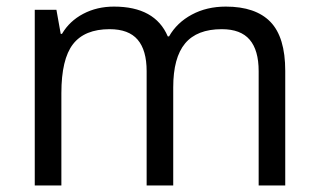

<svg xmlns="http://www.w3.org/2000/svg" viewBox="-20 -565 970 585"><path d="M768.1 0V-348.1Q768.1 -412.1 740.7 -444.1Q713.4 -476.1 655.8 -476.1Q580.1 -476.1 543.9 -432.6Q507.8 -389.2 507.8 -298.8V0H426.8V-348.1Q426.8 -412.1 399.4 -444.1Q372.1 -476.1 314 -476.1Q237.8 -476.1 202.4 -430.4Q167 -384.8 167 -280.8V0H85.9V-535.2H151.9L165 -461.9H168.9Q191.9 -501 233.6 -522.9Q275.4 -544.9 327.1 -544.9Q452.6 -544.9 491.2 -454.1H495.1Q519 -496.1 564.5 -520.5Q609.9 -544.9 668 -544.9Q758.8 -544.9 804 -498.3Q849.1 -451.7 849.1 -349.1V0Z"/></svg>

Font: f0_31487 
Style: Regular
Weight: 400
Foundry: Ascender Corporation
Version: Version 1.10